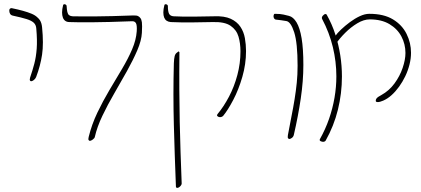

<svg xmlns="http://www.w3.org/2000/svg" viewBox="-20 -671 2039 931"><path d="M131 -277Q128 -277 125.5 -280.5Q123 -284 126 -295Q138 -330 146.5 -362.5Q155 -395 158 -435Q161 -475 156 -532Q155 -550 144 -560.5Q133 -571 109 -578.5Q85 -586 43 -595Q33 -597 29 -604Q25 -611 25 -619Q25 -622 25.5 -624Q26 -626 27 -627.5Q28 -629 30 -630Q32 -631 34 -631.5Q36 -632 39 -631Q68 -625 91.5 -618.5Q115 -612 133 -604.5Q151 -597 162 -586Q169 -580 173.5 -573Q178 -566 180.5 -557.5Q183 -549 184 -539Q192 -460 184 -406Q176 -352 155 -297Q151 -288 143.5 -282.5Q136 -277 131 -277Z M410 -7Q425 -68 452 -124.5Q479 -181 510.5 -234Q542 -287 571.5 -336.5Q601 -386 620.5 -431.5Q640 -477 643 -519Q645 -549 639 -559Q633 -569 619 -568Q560 -566 512.5 -564.5Q465 -563 427.5 -563Q390 -563 362.5 -563Q335 -563 317 -564Q305 -564 297 -569.5Q289 -575 285 -585.5Q281 -596 281 -611Q281 -626 286 -646Q287 -650 291 -650.5Q295 -651 299 -648.5Q303 -646 303 -642Q304 -624 306.5 -613Q309 -602 315 -597.5Q321 -593 331 -592Q372 -591 444.5 -591.5Q517 -592 622 -596Q642 -597 649.5 -593Q657 -589 661 -583Q666 -577 668 -563Q670 -549 668 -512Q666 -474 645.5 -426.5Q625 -379 595.5 -326Q566 -273 534 -218Q502 -163 476.5 -109.5Q451 -56 440 -8Q439 -1 430 5.5Q421 12 416 12Q413 12 410 8.5Q407 5 410 -7Z M1062 -109Q1058 -105 1052 -103.5Q1046 -102 1040.5 -104Q1035 -106 1033 -109.5Q1031 -113 1035 -118Q1065 -154 1090.5 -202.5Q1116 -251 1131 -307.5Q1146 -364 1146 -422Q1146 -461 1136.5 -493.5Q1127 -526 1098 -546Q1069 -566 1010 -564Q956 -563 920 -562.5Q884 -562 858 -562.5Q832 -563 808 -564Q796 -565 788 -570.5Q780 -576 776 -586Q772 -596 772 -611Q772 -626 777 -646Q778 -650 782 -650.5Q786 -651 790 -648.5Q794 -646 794 -642Q794 -615 800 -604Q806 -593 822 -592Q843 -591 867 -590.5Q891 -590 926.5 -590.5Q962 -591 1018 -592Q1068 -594 1098.5 -580Q1129 -566 1145.5 -541.5Q1162 -517 1167.5 -486Q1173 -455 1173 -423Q1173 -360 1155 -298Q1137 -236 1111 -186.5Q1085 -137 1062 -109ZM840 240Q837 240 835 238.5Q833 237 833 233Q830 158 827.5 83.5Q825 9 823 -65.5Q821 -140 821 -214.5Q821 -289 823 -364Q824 -388 827 -399Q830 -410 837 -415L846 -422L850 -418Q849 -319 849.5 -236Q850 -153 851.5 -79Q853 -5 855.5 67.5Q858 140 861 219Q861 223 857.5 228Q854 233 849 236.5Q844 240 840 240Z M1383 3Q1380 3 1377 -0.5Q1374 -4 1376 -16Q1385 -65 1393.5 -107.5Q1402 -150 1408.5 -190Q1415 -230 1419 -269.5Q1423 -309 1423 -352Q1423 -463 1406.5 -514.5Q1390 -566 1368 -569Q1355 -571 1342.5 -573Q1330 -575 1317 -576Q1313 -577 1310.5 -580Q1308 -583 1307 -587Q1306 -591 1306.5 -595Q1307 -599 1308.5 -601.5Q1310 -604 1313 -604Q1324 -604 1337.5 -603Q1351 -602 1381 -594Q1402 -589 1418 -562.5Q1434 -536 1442.5 -485.5Q1451 -435 1451 -356Q1451 -279 1438.5 -194Q1426 -109 1405 -18Q1403 -8 1395.5 -2.5Q1388 3 1383 3Z M1838 -183Q1822 -176 1812 -176Q1802 -176 1802 -182Q1802 -188 1805 -192.5Q1808 -197 1814.5 -201.5Q1821 -206 1829 -210Q1867 -231 1893 -266.5Q1919 -302 1932.5 -342Q1946 -382 1946 -414Q1946 -457 1926.5 -494Q1907 -531 1868.5 -554Q1830 -577 1773 -577Q1744 -577 1712.5 -558Q1681 -539 1654 -512Q1627 -485 1610 -460Q1609 -458 1607 -461.5Q1605 -465 1603 -470.5Q1601 -476 1599 -478Q1596 -482 1605.5 -496Q1615 -510 1634 -528Q1653 -546 1676.5 -563.5Q1700 -581 1724.5 -592.5Q1749 -604 1771 -604Q1841 -604 1885.5 -577Q1930 -550 1951.5 -506.5Q1973 -463 1973 -415Q1973 -387 1965.5 -357.5Q1958 -328 1945 -301Q1932 -274 1915 -250.5Q1898 -227 1878.5 -209.5Q1859 -192 1838 -183ZM1559 11Q1557 14 1553 15.5Q1549 17 1544.5 16.5Q1540 16 1536.5 14.5Q1533 13 1531 10.5Q1529 8 1531 4Q1558 -44 1575.5 -94.5Q1593 -145 1602 -197Q1611 -249 1611 -301Q1611 -372 1594 -442.5Q1577 -513 1542 -579Q1540 -583 1541 -587Q1542 -591 1545 -594.5Q1548 -598 1551.5 -600.5Q1555 -603 1558.5 -603Q1562 -603 1564 -600Q1590 -554 1606 -504Q1622 -454 1630 -403Q1638 -352 1638 -300Q1638 -218 1618.5 -139Q1599 -60 1559 11Z"/></svg>

Font: Noto Rashi Hebrew Thin
Style: Regular
Weight: 250
Version: Version 1.006